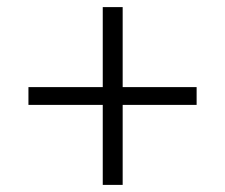

<svg xmlns="http://www.w3.org/2000/svg" viewBox="-20 -567 633 540"><path d="M269 -47V-547H325V-47ZM60 -272V-322H533V-272Z"/></svg>

Font: Inclusive Sans Light
Style: Regular
Weight: 300
Designer: Olivia King
Foundry: Olivia King
Version: Version 2.004